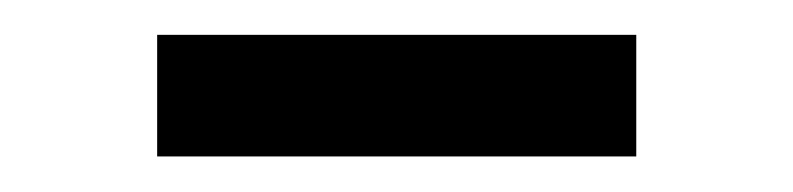

<svg xmlns="http://www.w3.org/2000/svg" viewBox="-20 -711 446 108"><path d="M337.9 -691.4V-623H68.4V-691.4Z"/></svg>

Font: Inter Khmer Looped
Style: Regular
Weight: 400
Designer: Rasmus Andersson, Sovichet Tep
Foundry: Anagata Design
Version: Version 1.000